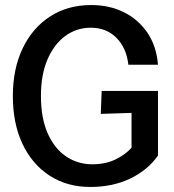

<svg xmlns="http://www.w3.org/2000/svg" viewBox="-20 -730 690 762"><path d="M338.5 12Q246 12 176.8 -33Q107.5 -78 69.2 -159Q31 -240 31 -349Q31 -456.5 69.8 -537.8Q108.5 -619 178.5 -664.5Q248.5 -710 342 -710Q413.5 -710 471 -681.8Q528.5 -653.5 564.8 -600.5Q601 -547.5 607 -473H489.5Q482 -539.5 442.2 -579.8Q402.5 -620 339.5 -620Q284 -620 239.2 -587.2Q194.5 -554.5 168.5 -494.2Q142.5 -434 142.5 -349Q142.5 -261.5 169.2 -201Q196 -140.5 242.2 -109.2Q288.5 -78 346.5 -78Q397.5 -78 436.8 -96.5Q476 -115 502 -143.5V-282L380 -278L383.5 -369H607V-112.5Q565.5 -54 496.2 -21Q427 12 338.5 12Z"/></svg>

Font: Azeret Mono Thin
Style: Regular
Weight: 100
Designer: Martin Vácha
Foundry: Displaay
Version: Version 1.002